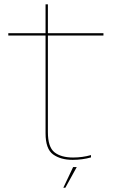

<svg xmlns="http://www.w3.org/2000/svg" viewBox="-20 -746 562 902"><path d="M321.5 5Q366.5 5 407.5 -6.5V-17.5Q367.5 -6 323.5 -6Q267 -6 236 -30.5Q205 -55 205 -125.5V-579H466V-590H205V-725.5H194V-590H19V-579H194V-120Q194 -46 229.5 -20.5Q265 5 321.5 5ZM277.5 136H287L340.5 39H323.5Z"/></svg>

Font: Anybody SemiExpanded Thin
Style: Regular
Weight: 250
Width: 6
Version: Version 1.113;gftools[0.9.25]